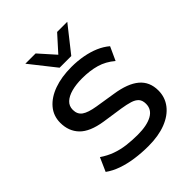

<svg xmlns="http://www.w3.org/2000/svg" viewBox="-255 -1094 1256 1256"><g transform="rotate(-45 372.5 -466.5)"><path d="M384 9Q321 9 261.5 0.5Q202 -8 152.5 -25.5Q103 -43 66 -70L108 -165Q149 -137 193 -121Q237 -105 285.5 -99Q334 -93 387 -93Q472 -93 520 -119.5Q568 -146 568 -198Q568 -230 552.5 -247.5Q537 -265 506.5 -274.5Q476 -284 431 -291L289 -312Q180 -329 131.5 -379Q83 -429 83 -507Q83 -571 122.5 -617.5Q162 -664 231.5 -689Q301 -714 393 -714Q449 -714 500 -704.5Q551 -695 593 -677Q635 -659 668 -631L625 -537Q576 -579 518.5 -595.5Q461 -612 390 -612Q334 -612 291.5 -600.5Q249 -589 225 -566.5Q201 -544 201 -509Q201 -468 230 -447Q259 -426 327 -415L465 -393Q577 -376 632 -329.5Q687 -283 687 -203Q687 -140 650 -92Q613 -44 545 -17.5Q477 9 384 9ZM335 -765 195 -942H290L389 -831L489 -942H583L443 -765Z"/></g></svg>

Font: Nunito Sans 7pt SemiExpanded SemiBold
Style: Regular
Weight: 600
Width: 6
Designer: Vernon Adams
Foundry: Vernon Adams
Version: Version 3.101;gftools[0.9.27]